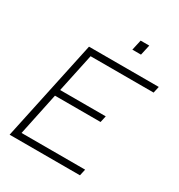

<svg xmlns="http://www.w3.org/2000/svg" viewBox="-204 -1020 1077 1156"><g transform="rotate(30 334.5 -442.5)"><path d="M184 -698H669L659 -653H221L164 -385H481L471 -340H154L92 -45H534L524 0H35ZM435 -885H495L479 -813H419Z"/></g></svg>

Font: Azeret Mono Thin
Style: Italic
Weight: 100
Italic angle: -12°
Designer: Martin Vácha
Foundry: Displaay
Version: Version 1.000; Glyphs 3.0.3, build 3074